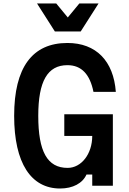

<svg xmlns="http://www.w3.org/2000/svg" viewBox="-20 -1063 740 1099"><path d="M324 16C397 16 453 -14 475 -64H508V0H626V-409H348V-285H508C508 -182 446 -102 367 -102C251 -102 199 -195 199 -400C199 -598 252 -690 366 -690C447 -690 495 -637 515 -537H643C630 -714 530 -817 366 -817C165 -817 61 -677 61 -400C61 -129 158 16 324 16ZM192 -1043 294 -883H442L544 -1043H434L368 -963L302 -1043Z"/></svg>

Font: Martian Mono Std Md
Style: Regular
Weight: 500
Monospace: yes
Designer: Roman Shamin
Foundry: Evil Martians
Version: Version 1.000